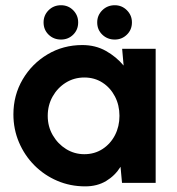

<svg xmlns="http://www.w3.org/2000/svg" viewBox="-20 -682 660 716"><path d="M435.5 -500H560.5V0H435L429.5 -60Q409 -27 375.8 -7Q342.5 13 298 13Q242 13 193.5 -7.8Q145 -28.5 108.2 -65.5Q71.5 -102.5 50.8 -151.2Q30 -200 30 -255.5Q30 -327 64.5 -385.8Q99 -444.5 157.2 -479.2Q215.5 -514 287 -514Q336 -514 374.8 -492.2Q413.5 -470.5 441 -437.5ZM294.5 -107Q332.5 -107 362.2 -126.2Q392 -145.5 408.8 -178Q425.5 -210.5 425.5 -250Q425.5 -290 408.5 -322.5Q391.5 -355 362 -374Q332.5 -393 294.5 -393Q256.5 -393 225.5 -373.8Q194.5 -354.5 176.2 -322Q158 -289.5 158 -250Q158 -210 176.8 -177.8Q195.5 -145.5 226.5 -126.2Q257.5 -107 294.5 -107ZM207.5 -534.5Q180 -534.5 161.2 -552.8Q142.5 -571 142.5 -598.5Q142.5 -625 161.2 -643.8Q180 -662.5 207.5 -662.5Q234.5 -662.5 253 -643.8Q271.5 -625 271.5 -598.5Q271.5 -571 253 -552.8Q234.5 -534.5 207.5 -534.5ZM408 -534.5Q380.5 -534.5 361.5 -552.8Q342.5 -571 342.5 -598.5Q342.5 -625 361.5 -643.8Q380.5 -662.5 408 -662.5Q434.5 -662.5 453.2 -643.8Q472 -625 472 -598.5Q472 -571 453.2 -552.8Q434.5 -534.5 408 -534.5Z"/></svg>

Font: Urbanist
Style: Bold
Weight: 700
Designer: Corey Hu
Foundry: Corey Hu
Version: Version 1.330; ttfautohint (v1.8.4.7-5d5b)